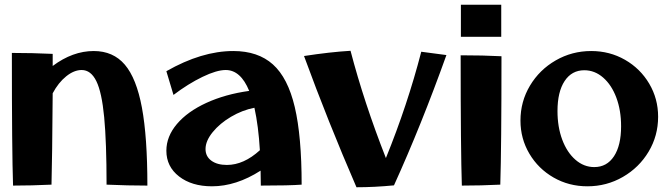

<svg xmlns="http://www.w3.org/2000/svg" viewBox="-20 -780 2823 809"><path d="M429 -2Q429 -181 419 -286Q409 -391 386 -438Q363 -485 324 -485Q292 -485 259 -458.5Q226 -432 202 -387Q200 -108 197 -2Q113 2 35 2Q30 -140 30 -557Q116 -557 202 -553V-502Q286 -565 375 -565Q457 -565 506 -507.5Q555 -450 578 -326.5Q601 -203 601 2Q519 2 429 -2Z M1078 -61Q975 5 873 5Q788 5 734.5 -36.5Q681 -78 681 -145Q681 -205 725.5 -257.5Q770 -310 849.5 -346.5Q929 -383 1030 -397Q994 -485 931 -485Q893 -485 833 -456Q773 -427 711 -380L681 -480Q830 -565 963 -565Q1067 -565 1130 -508.5Q1193 -452 1222 -329Q1251 -206 1251 -2Q1199 2 1079 2ZM936 -85Q1007 -85 1075 -147Q1069 -249 1052 -326Q1001 -316 953.5 -288Q906 -260 876 -223Q846 -186 846 -152Q846 -121 870.5 -103Q895 -85 936 -85Z M1261 -544Q1372 -561 1457 -566Q1514 -348 1606 -114Q1697 -338 1755 -562L1861 -548Q1755 -252 1640 1Q1558 9 1482 9Q1362 -268 1261 -544Z M1922 -760H2092V-625H1922ZM1921 -547Q2017 -547 2093 -543Q2093 -157 2088 -2Q2007 2 1926 2Q1921 -145 1921 -547Z M2173 -272Q2173 -352 2213 -419Q2253 -486 2321.5 -525.5Q2390 -565 2471 -565Q2549 -565 2613.5 -528Q2678 -491 2715.5 -427.5Q2753 -364 2753 -288Q2753 -208 2713 -141Q2673 -74 2604.5 -34.5Q2536 5 2455 5Q2377 5 2312.5 -32Q2248 -69 2210.5 -132.5Q2173 -196 2173 -272ZM2597 -248Q2597 -315 2577 -368.5Q2557 -422 2521.5 -453Q2486 -484 2442 -484Q2389 -484 2359 -438.5Q2329 -393 2329 -312Q2329 -245 2349 -191.5Q2369 -138 2404.5 -107Q2440 -76 2484 -76Q2537 -76 2567 -121.5Q2597 -167 2597 -248Z"/></svg>

Font: Otomanopee One
Style: Regular
Weight: 400
Designer: Das Ende der Wildnis
Foundry: Gutenberg Labo
Version: Version 3.005